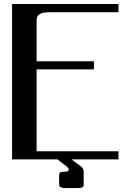

<svg xmlns="http://www.w3.org/2000/svg" viewBox="-20 -812 707 978"><path d="M583.5 -750H250Q235.8 -750 228.8 -749.8Q221.7 -749.5 210 -748.5Q198.2 -747.6 192.1 -744.9Q186 -742.2 179.2 -737.8Q172.4 -733.4 169.4 -726.1Q166.5 -718.8 166.5 -708.5V-500H458.5V-458.5H166.5V-41.5H583.5V0H344.2L392.6 35.6Q405.8 45.9 406.2 62.5V125Q406.2 133.3 405 136.7Q403.8 140.1 397 143.1Q390.1 146 375 146H312.5Q297.9 146 290.8 142.3Q283.7 138.7 282.7 135.5Q281.7 132.3 281.2 125V83.5Q281.2 70.8 286.4 66.7Q291.5 62.5 312.5 62.5Q330.1 62.5 330.1 51.8Q330.1 44.9 321.3 37.1L272.5 0H41.5V-791.5H583.5Z"/></svg>

Font: Gputeks
Style: Bold
Weight: 600
Width: 8
Version: Version 0.9